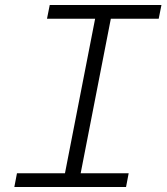

<svg xmlns="http://www.w3.org/2000/svg" viewBox="-20 -750 668 770"><path d="M37.5 0H485.5L496 -55H303.5L424.5 -675H616.5L627.5 -730H179.5L168.5 -675H361.5L240.5 -55H48Z"/></svg>

Font: Monaspace Neon ExtraLight
Style: Italic
Weight: 200
Italic angle: -11°
Designer: Riley Cran & the Lettermatic Team
Foundry: Lettermatic
Version: Version 1.200 (Monaspace Neon)